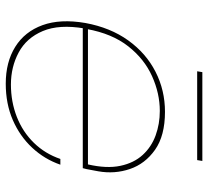

<svg xmlns="http://www.w3.org/2000/svg" viewBox="-48 -669 724 668"><g transform="rotate(90 314.0 -335.0)"><path d="M68 -261 72 -279H552Q567 -344 557 -391.5Q547 -439 519 -469.5Q491 -500 451 -514.5Q411 -529 366 -529Q305 -529 245 -502Q185 -475 141 -419Q97 -363 81 -275L79 -267Q64 -179 88 -122Q112 -65 162.5 -38Q213 -11 274 -11Q334 -11 386.5 -31.5Q439 -52 477 -91Q515 -130 533 -183H553Q534 -128 494 -85Q454 -42 397.5 -17.5Q341 7 271 7Q196 7 143 -26Q90 -59 67.5 -121Q45 -183 60 -270Q76 -357 120.5 -419Q165 -481 229.5 -514Q294 -547 369 -547Q452 -547 501 -512.5Q550 -478 568 -425Q586 -372 576 -315Q572 -296 570.5 -285.5Q569 -275 565 -261ZM228 -659 231 -677H540L537 -659Z"/></g></svg>

Font: Poppins Variable
Style: Italic
Weight: 100
Italic angle: -10°
Designer: Jonny Pinhorn
Foundry: Indian Type Foundry
Version: Version 6.000